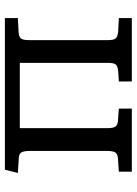

<svg xmlns="http://www.w3.org/2000/svg" viewBox="93 -652 559 785"><g transform="rotate(-90 372.5 -259.5)"><path d="M63 0V-53L120 -57Q137 -59 142.5 -69Q148 -79 148 -105V-414Q148 -440 142.5 -450.5Q137 -461 120 -462L58 -466L71 -519H691V-466L635 -463Q614 -462 607.5 -453Q601 -444 601 -422V-97Q601 -75 607.5 -66.5Q614 -58 635 -56L691 -53V0H432V-53L476 -56Q494 -58 501 -65.5Q508 -73 508 -98V-458H241V-102Q241 -78 246.5 -68.5Q252 -59 268 -57L321 -53V0Z"/></g></svg>

Font: Literata 7pt
Style: Regular
Weight: 400
Designer: Latin by Veronika Burian and Jose Scaglione. Greek by Irene Vlachou. Cyrillic by Vera Evstafieva.
Foundry: TypeTogether
Version: Version 3.002